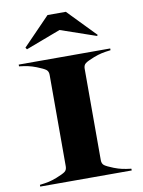

<svg xmlns="http://www.w3.org/2000/svg" viewBox="-101 -1016 807 1085"><g transform="rotate(-10 302.5 -474.0)"><path d="M301 -852.5 101 -777 94 -787.5 249 -947.5H354L509 -787.5L504 -782.5ZM40 -10Q70.5 -13.5 92 -18.2Q113.5 -23 138 -32.5Q176 -47.5 189 -57.2Q202 -67 202 -87.5V-612.5Q202 -633 189 -642.8Q176 -652.5 138 -667.5Q113.5 -677 92 -681.8Q70.5 -686.5 40 -690V-700H565V-690Q534.5 -686.5 513 -681.8Q491.5 -677 467 -667.5Q429 -652.5 416 -642.8Q403 -633 403 -612.5V-87.5Q403 -67 416 -57.2Q429 -47.5 467 -32.5Q491.5 -23 513 -18.2Q534.5 -13.5 565 -10V0H40Z"/></g></svg>

Font: Engraving CC
Style: Bold
Weight: 700
Designer: indestructible type*
Foundry: Cowboy Collective
Version: Version 1.000